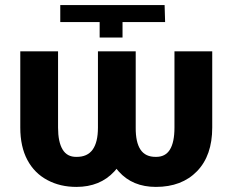

<svg xmlns="http://www.w3.org/2000/svg" viewBox="-20 -732 925 762"><path d="M375.5 -583V-644.5H219.2V-711.9H633.3L635.3 -644.5H466.3V-583ZM368.7 -225.6V-528.3H490.2V-225.6Q490.2 -112.8 433.6 -51.5Q377 9.8 283.2 9.8Q218.8 9.8 168.5 -17.1Q116.7 -44.4 88.6 -97.2Q60.5 -149.9 60.5 -225.6V-528.3H210.4V-225.6Q210.4 -168.9 228.3 -138.9Q246.1 -108.9 283.2 -109.4Q326.7 -108.9 347.7 -138.2Q368.7 -167.5 368.7 -225.6ZM672.4 -225.6V-528.3H822.3V-225.6Q822.3 -114.7 762 -52.5Q701.7 9.8 598.6 9.8Q505.9 9.8 451.4 -51.3Q397 -112.3 397.5 -225.6V-528.3H518.6V-225.6Q518.1 -167.5 537.6 -138.2Q557.1 -108.9 598.6 -109.4Q636.2 -108.9 654.3 -138.2Q672.4 -167.5 672.4 -225.6Z"/></svg>

Font: Inter Tight Stencil
Style: Bold
Weight: 700
Designer: Rasmus Andersson
Foundry: rsms
Version: Version 3.004;Glyphs 3.1.2 (3151)